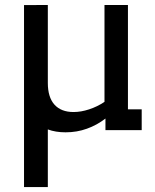

<svg xmlns="http://www.w3.org/2000/svg" viewBox="-20 -526 625 776"><path d="M497.1 -84H552.7V0H406.2V-46.9Q372.1 -20.5 331.5 -5.9Q291 8.8 245.1 8.8Q204.6 8.8 173.3 -2.9V230H77.1V-505.4H78.1L173.3 -505.9V-190.9Q173.3 -132.8 200.2 -103Q227.1 -73.2 277.3 -73.2Q307.1 -73.2 340.1 -84Q373 -94.7 402.3 -114.3V-505.9H497.1Z"/></svg>

Font: Twentytwelve Slab
Style: TwentytwelveSlab
Weight: 400
Designer: Domenico Catapano
Version: Version 1.00 2012